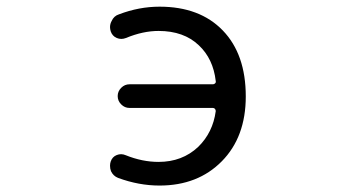

<svg xmlns="http://www.w3.org/2000/svg" viewBox="-20 -578 1040 587"><path d="M376 -248Q361.3 -248 350.6 -258.8Q339.8 -269.5 339.8 -284.2Q339.8 -298.8 350.6 -309.6Q361.3 -320.3 376 -320.3H630.9Q634.8 -320.3 637.7 -323.2Q640.6 -326.2 639.6 -330.1Q631.8 -398.4 587.9 -439.5Q542 -483.4 464.8 -483.4Q417 -483.4 365.2 -461.9Q350.6 -456.1 336.9 -461.9Q323.2 -467.8 318.4 -482.4Q316.4 -489.3 316.4 -495.1Q316.4 -504.9 321.3 -513.7Q328.1 -529.3 343.8 -534.2Q405.3 -557.6 467.8 -557.6Q590.8 -557.6 661.1 -484.9Q731.4 -412.1 731.4 -283.2Q731.4 -159.2 658.2 -85Q585 -10.7 467.8 -10.7Q404.3 -10.7 340.8 -34.2Q326.2 -40 319.3 -54.7Q316.4 -62.5 316.4 -71.3Q316.4 -78.1 318.4 -84Q323.2 -98.6 336.9 -104Q350.6 -109.4 364.3 -103.5Q415 -83 464.8 -83Q537.1 -83 585.9 -128.9Q630.9 -172.9 639.6 -238.3Q639.6 -242.2 637.2 -245.1Q634.8 -248 630.9 -248Z"/></svg>

Font: Rounded-X Mgen+ 1m regular
Style: Regular
Weight: 400
Designer: [Source Han Sans]
Ryoko NISHIZUKA  (kana & ideographs); Paul D. Hunt (Latin, Greek & Cyrillic); Wenlong ZHANG  (bopomofo
Version: Version 1.059.20150602